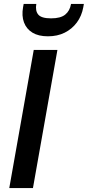

<svg xmlns="http://www.w3.org/2000/svg" viewBox="-20 -953 445 973"><path d="M27 0 151 -700H271L147 0ZM223 -769Q175 -769 144.5 -787.5Q114 -806 101.5 -839.5Q89 -873 97 -917L100 -933H164Q158 -898 174 -879Q190 -860 239 -860Q287 -860 310.5 -879Q334 -898 340 -933H405L402 -916Q394 -872 369.5 -839Q345 -806 308 -787.5Q271 -769 223 -769Z"/></svg>

Font: DM Sans 12pt SemiBold
Style: Italic
Weight: 600
Italic angle: -10°
Version: Version 4.004;gftools[0.9.30]